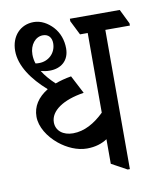

<svg xmlns="http://www.w3.org/2000/svg" viewBox="-75 -695 636 762"><g transform="rotate(-10 243.0 -314.5)"><path d="M234 -104C268 -104 295 -113 316 -127V-28L378 6H387V-555H486V-564L457 -623H256V-613L285 -555H316V-234C278 -197 236 -173 190 -173C150 -173 122 -195 122 -229C122 -275 174 -311 259 -324L221 -397C197 -393 175 -387 156 -380C136 -399 119 -418 106 -439C117 -436 129 -434 142 -434C187 -434 221 -460 221 -510C221 -543 210 -574 189 -597C168 -620 141 -635 112 -635C58 -635 20 -594 20 -535C20 -474 63 -414 121 -363C80 -338 58 -304 58 -263C58 -222 85 -179 123 -148C155 -122 195 -104 234 -104ZM85 -509C85 -548 109 -577 139 -577C161 -577 174 -562 174 -539C174 -498 142 -471 106 -471C101 -471 96 -471 91 -472C87 -484 85 -496 85 -509Z"/></g></svg>

Font: Noto Serif Devanagari ExtraCondensed
Style: Regular
Weight: 400
Width: 2
Designer: Universal Thirst, Indian Type Foundry and the Monotype Design Team
Foundry: Monotype Imaging Inc.
Version: Version 2.004